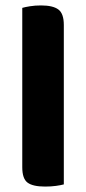

<svg xmlns="http://www.w3.org/2000/svg" viewBox="-20 -680 317 707"><path d="M146 7Q101 7 81.5 -7.5Q62 -22 62 -64V-651Q72 -654 90.5 -657Q109 -660 131 -660Q175 -660 195 -645Q215 -630 215 -588V-1Q204 2 186 4.5Q168 7 146 7Z"/></svg>

Font: Baloo 2
Style: Bold
Weight: 700
Designer: Sarang Kulkarni and Ek Type
Foundry: Ek Type
Version: Version 1.640;hotconv 1.0.111;makeotfexe 2.5.65597; ttfautoh